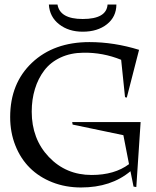

<svg xmlns="http://www.w3.org/2000/svg" viewBox="-20 -808 691 848"><path d="M524.9 -210.9 300.8 -257.8 298.8 -269H601.1L582 18.1L569.8 16.1L556.2 -51.8Q470.7 20 337.9 20Q269.5 20 211.2 -2.9Q152.8 -25.9 111.8 -66.7Q70.8 -107.4 47.9 -165.3Q24.9 -223.1 24.9 -291Q24.9 -439.9 121.3 -531Q217.8 -622.1 375 -622.1Q483.9 -622.1 594.2 -587.9L540 -377L532.2 -378.9L515.1 -543.9Q434.1 -576.7 348.1 -575.2Q292 -574.7 247.6 -554Q203.1 -533.2 175.8 -497.3Q148.4 -461.4 134.3 -415Q120.1 -368.7 120.1 -314.9Q120.1 -194.3 195.8 -114.7Q271.5 -35.2 384.8 -35.2Q485.8 -35.2 549.8 -83ZM195.8 -788.1H233.9Q244.6 -724.1 345.2 -724.1Q450.7 -724.1 455.1 -788.1H494.1Q493.7 -733.4 452.1 -700.7Q410.6 -668 345.2 -668Q283.2 -668 241.2 -700.7Q199.2 -733.4 195.8 -788.1Z"/></svg>

Font: Halibut
Style: Regular
Weight: 400
Designer: Matteo Maggi
Foundry: Collletttivo
Version: Version 3.080 | FøM Fix